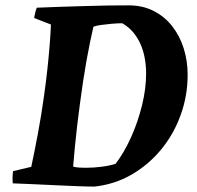

<svg xmlns="http://www.w3.org/2000/svg" viewBox="-20 -678 729 710"><path d="M329.1 12Q304.9 12 267 10.5Q229.1 9 185.5 7Q142 5 100.6 3Q59.1 1 27.2 0Q26.2 -11.5 26.5 -22.8Q26.8 -34 28.3 -45.1L95.6 -61.1Q107.1 -114 120 -183.1Q133 -252.3 142.6 -322Q150.6 -377.7 155.8 -427.4Q161 -477.2 164.2 -518.1Q167.3 -559 168.3 -587.3L106.1 -611.5Q108.1 -622.6 110.4 -631.8Q112.6 -641.1 116.1 -649.5Q156.4 -651.5 202.2 -652.8Q247.9 -654.1 293.8 -655.6Q339.8 -657.1 381.3 -657.7Q422.9 -658.2 455.3 -658.2Q508 -658.2 548.6 -637.3Q589.3 -616.5 617 -580.8Q644.8 -545.2 659.3 -499.1Q673.9 -453.1 673.9 -401.6Q673.9 -323.8 648 -252.5Q622.2 -181.1 575.4 -124.6Q528.7 -68.1 466 -32Q403.3 4 329.1 12ZM298.6 -57.6Q327.6 -57.6 358.1 -61.7Q388.6 -65.8 407.5 -72.4Q439.4 -114.2 464.7 -170.5Q490 -226.9 505.1 -288.3Q520.3 -349.7 520.3 -405.5Q520.3 -436.8 514.9 -465.1Q509.5 -493.4 498.4 -517.4Q487.3 -541.5 470.9 -560.4Q454.5 -579.3 432 -592Q415.6 -592 394.3 -590.2Q373.1 -588.4 354.4 -585.8Q335.7 -583.3 325.5 -579.2Q312.4 -523.7 299.5 -451.6Q286.7 -379.4 275.4 -292.8Q270.3 -255.6 265.5 -214.7Q260.7 -173.7 256.9 -134.5Q253.1 -95.3 250.5 -61.8Q255.1 -60.7 260.5 -59.7Q265.8 -58.7 272 -58.4Q278.1 -58.1 284.8 -57.9Q291.4 -57.6 298.6 -57.6Z"/></svg>

Font: Labrada
Style: Italic
Weight: 400
Italic angle: -7°
Designer: Mercedes Jáuregui
Foundry: Omnibus-Type Team
Version: Version 1.000